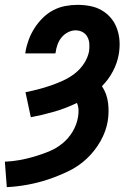

<svg xmlns="http://www.w3.org/2000/svg" viewBox="-50 -548 570 791"><path d="M-22 223 -30 118Q0 117 30.5 111.5Q61 106 91.5 97Q122 88 151.5 76Q181 64 206.5 43.5Q232 23 249 -5.5Q266 -34 271 -64Q274 -79 273.5 -94.5Q273 -110 267 -124Q222 -102 173.5 -88Q125 -74 77 -65L55 -168Q80 -173 107 -180Q134 -187 160 -196Q186 -205 211 -216.5Q236 -228 258.5 -245.5Q281 -263 296.5 -287Q312 -311 317 -337Q319 -353 318 -368Q317 -383 310 -396Q303 -409 290 -416Q277 -423 261 -423Q245 -423 229 -414.5Q213 -406 202.5 -392.5Q192 -379 186.5 -363Q181 -347 179 -331L178 -328H54L55 -334Q59 -359 68 -383.5Q77 -408 91.5 -431Q106 -454 125.5 -473.5Q145 -493 168.5 -505.5Q192 -518 218 -523Q244 -528 269 -528Q296 -528 322 -523Q348 -518 370 -505Q392 -492 408 -472.5Q424 -453 432.5 -428.5Q441 -404 442.5 -377.5Q444 -351 439 -323Q433 -288 415 -254Q397 -220 370 -193Q390 -163 395 -125.5Q400 -88 394 -50Q387 -7 364 33.5Q341 74 307.5 105.5Q274 137 232.5 157Q191 177 149 191Q107 205 63.5 213Q20 221 -22 223Z"/></svg>

Font: Iosevka Term Curly Extrabold
Style: Italic
Weight: 800
Italic angle: -9°
Designer: Belleve Invis
Foundry: Belleve Invis
Version: Version 32.3.0